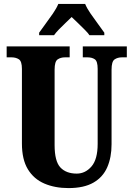

<svg xmlns="http://www.w3.org/2000/svg" viewBox="-20 -951 682 981"><path d="M330 10Q261 10 207 -13Q153 -36 122.5 -86Q92 -136 92 -218V-599Q92 -638 76.5 -648Q61 -658 39 -658H14V-714H336V-658H312Q290 -658 274.5 -647.5Q259 -637 259 -595V-210Q259 -127 288.5 -95.5Q318 -64 372 -64Q416 -64 447.5 -100.5Q479 -137 479 -216V-599Q479 -638 464.5 -648Q450 -658 427 -658H403V-714H628V-658H603Q581 -658 565.5 -647.5Q550 -637 550 -595V-214Q550 -147 528 -96.5Q506 -46 457.5 -18Q409 10 330 10ZM180 -784Q193 -803 212.5 -829Q232 -855 250.5 -882Q269 -909 278 -931H415Q424 -909 442.5 -882Q461 -855 480.5 -829Q500 -803 513 -784V-771H437Q432 -780 414.5 -797.5Q397 -815 378 -833.5Q359 -852 346 -864Q333 -851 315 -834Q297 -817 281 -800.5Q265 -784 256 -771H180Z"/></svg>

Font: Noto Serif Tamil ExtraCondensed Black
Style: Regular
Weight: 900
Width: 2
Designer: Indian Type Foundry, Tom Grace, and the Monotype Design Team
Foundry: Monotype Imaging Inc.
Version: Version 2.004; ttfautohint (v1.8.4.7-5d5b)